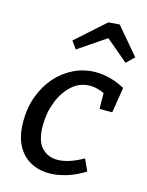

<svg xmlns="http://www.w3.org/2000/svg" viewBox="-121 -877 738 962"><g transform="rotate(15 248.0 -396.0)"><path d="M229 10Q175 10 131.5 -13.5Q88 -37 62.5 -85.5Q37 -134 37 -210Q37 -280 59.5 -340.5Q82 -401 121.5 -445.5Q161 -490 213.5 -515Q266 -540 326 -540Q362 -540 400.5 -530Q439 -520 477 -499L456 -367H390L389 -449Q351 -467 316 -467Q262 -467 222 -431Q182 -395 159.5 -337.5Q137 -280 137 -215Q137 -135 169 -100.5Q201 -66 251 -66Q280 -66 314 -77Q348 -88 384 -109L412 -48Q366 -19 318.5 -4.5Q271 10 229 10ZM198 -624 170 -663 320 -797 378 -802 496 -663 456 -624 341 -721Z"/></g></svg>

Font: Bitter Medium
Style: Italic
Weight: 500
Italic angle: -9°
Designer: Sol Matas, and Bitter project Authors
Foundry: Sol Matas
Version: Version 2.001